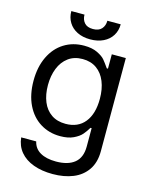

<svg xmlns="http://www.w3.org/2000/svg" viewBox="-133 -791 846 1085"><g transform="rotate(15 289.5 -248.5)"><path d="M57.6 55.7H145.5Q154.3 95.7 189.7 116.2Q225.1 136.7 282.2 136.7Q352.5 136.7 390.6 105.5Q428.7 74.2 428.7 9.8V-97.7H421.9Q407.7 -73.7 392.1 -55.7Q376.5 -37.6 345.5 -22.7Q314.5 -7.8 267.6 -7.8Q202.6 -7.8 151.4 -39.6Q100.1 -71.3 71 -131.1Q42 -190.9 42 -272.5Q42 -352.5 70.8 -412.6Q99.6 -472.7 150.9 -504.9Q202.1 -537.1 268.6 -537.1Q314.9 -537.1 345.9 -522Q377 -506.8 390.4 -491Q403.8 -475.1 423.8 -446.3H430.7V-530.3H512.7V14.6Q512.7 80.6 482.7 124.3Q452.6 168 400.9 189Q349.1 210 282.2 210Q218.3 210 169.2 191.9Q120.1 173.8 91.3 139.2Q62.5 104.5 57.6 55.7ZM430.7 -269.5Q430.7 -326.7 413.1 -370.1Q395.5 -413.6 361.6 -437.7Q327.6 -461.9 279.3 -461.9Q230 -461.9 195.8 -436.5Q161.6 -411.1 144.3 -367.4Q127 -323.7 127 -269.5Q127 -213.9 144.3 -171.9Q161.6 -129.9 195.8 -106.4Q230 -83 279.3 -83Q351.6 -83 391.1 -132.1Q430.7 -181.2 430.7 -269.5ZM290 -580.1Q246.6 -580.1 214.1 -596.2Q181.6 -612.3 164.1 -641.1Q146.5 -669.9 146.5 -707H223.6Q223.6 -678.2 240 -659.4Q256.3 -640.6 290 -640.6Q324.2 -640.6 340.8 -659.4Q357.4 -678.2 357.4 -707H435.5Q435.5 -669.9 417.7 -641.1Q399.9 -612.3 366.9 -596.2Q334 -580.1 290 -580.1Z"/></g></svg>

Font: Pretendard
Style: Regular
Weight: 400
Designer: Base glyphs from Inter by Rasmus Andersson; Hangeul glyphs from Noto Sans CJK(Source Han Sans) by Jang Soo-young and Kan
Foundry: Kil Hyung-jin
Version: Version 1.309